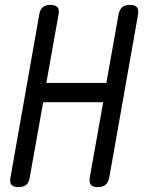

<svg xmlns="http://www.w3.org/2000/svg" viewBox="-20 -757 640 787"><path d="M403 -338H157L102 -30Q99 -9 87.5 0.5Q76 10 55 10Q35 10 27 0.5Q19 -9 23 -30L141 -698Q144 -718 155.5 -727.5Q167 -737 187 -737Q207 -737 215.5 -727.5Q224 -718 220 -698L170 -417H416L466 -698Q470 -718 481 -727.5Q492 -737 512 -737Q533 -737 541 -727.5Q549 -718 546 -698L428 -30Q424 -9 412.5 0.5Q401 10 381 10Q360 10 352.5 0.5Q345 -9 348 -30Z"/></svg>

Font: Maple Mono Light
Style: Italic
Weight: 300
Italic angle: -10°
Monospace: yes
Designer: subframe7536
Version: Version 7.000